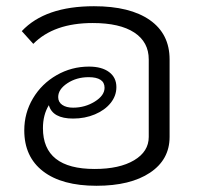

<svg xmlns="http://www.w3.org/2000/svg" viewBox="-20 -587 637 617"><path d="M525 -396V-147Q525 -74 462 -32Q399 10 290 10Q179 10 118.5 -36.5Q58 -83 58 -168Q58 -224 86 -271Q114 -318 162 -345.5Q210 -373 266 -373Q307 -373 330.5 -355.5Q354 -338 354 -307Q354 -279 335.5 -256Q317 -233 285 -219.5Q253 -206 215 -206Q149 -206 137 -249Q118 -218 118 -175Q118 -44 284 -44Q364 -44 411 -72Q458 -100 458 -147V-396Q458 -452 411.5 -482.5Q365 -513 278 -513Q153 -513 87 -446L50 -487Q125 -567 282 -567Q398 -567 461.5 -522.5Q525 -478 525 -396ZM167 -275Q167 -259 180 -250Q193 -241 215 -241Q253 -241 284.5 -260.5Q316 -280 316 -305Q316 -322 303 -330.5Q290 -339 265 -339Q226 -339 196.5 -319.5Q167 -300 167 -275Z"/></svg>

Font: KoHo
Style: Regular
Weight: 400
Version: Version 1.000; ttfautohint (v1.6)